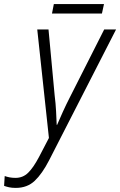

<svg xmlns="http://www.w3.org/2000/svg" viewBox="-124 -676 587 938"><path d="M-47 242Q-66 242 -79.5 239Q-93 236 -104 232L-101 184Q-90 188 -77 190.5Q-64 193 -48 193Q-12 193 13.5 168Q39 143 66 92L115 -2L58 -532H113L143 -210Q148 -171 150 -132Q152 -93 153 -66H155Q165 -90 182.5 -128.5Q200 -167 216 -198L385 -532H443L116 107Q82 173 45.5 207.5Q9 242 -47 242ZM130 -610 139 -656H384L374 -610Z"/></svg>

Font: Noto Sans SemiCondensed Light
Style: Italic
Weight: 300
Width: 4
Italic angle: -12°
Designer: Monotype Design Team
Foundry: Monotype Imaging Inc.
Version: Version 2.013; ttfautohint (v1.8.4.7-5d5b)